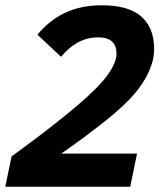

<svg xmlns="http://www.w3.org/2000/svg" viewBox="-23 -710 619 730"><path d="M-2.9 0 21 -115.2Q61 -144.5 105.5 -177.7Q149.9 -210.9 192.4 -244.6Q234.9 -278.3 272 -309.8Q309.1 -341.3 335 -367.2Q348.6 -380.4 363.5 -397Q378.4 -413.6 390.9 -431.6Q403.3 -449.7 411.6 -469Q419.9 -488.3 419.9 -506.8Q419.9 -536.1 402.8 -552Q385.7 -567.9 351.1 -567.9Q326.2 -567.9 305.4 -561.8Q284.7 -555.7 267.3 -545.4Q250 -535.2 235.6 -521.7Q221.2 -508.3 209 -494.1L119.1 -578.1Q141.1 -604.5 166.7 -625.2Q192.4 -646 222.4 -660.4Q252.4 -674.8 287.8 -682.4Q323.2 -689.9 365.2 -689.9Q412.1 -689.9 449 -680.2Q485.8 -670.4 511 -649.9Q536.1 -629.4 549.6 -597.9Q563 -566.4 563 -522.9Q563 -494.1 553.5 -465.1Q543.9 -436 527.8 -408.4Q511.7 -380.9 490 -355.2Q468.3 -329.6 443.8 -307.1Q420.4 -285.2 390.4 -260.7Q360.4 -236.3 328.6 -212.2Q296.9 -188 265.9 -165.8Q234.9 -143.6 210 -126H498L472.2 0Z"/></svg>

Font: Clear Sans
Style: Bold Italic
Weight: 700
Italic angle: -12°
Foundry: Intel Corporation
Version: Version 1.00